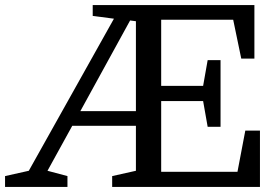

<svg xmlns="http://www.w3.org/2000/svg" viewBox="-29 -740 1106 760"><path d="M844 -502H793L775 -400H609V-662H894L926 -508H978V-720H338V-677L422 -666L85 -64L-9 -43V0H238V-43L159 -64L257 -242H509V-64L415 -43V0H1000V-223H942L911 -60H609V-340H775L793 -238H844ZM509 -300H289L486 -659L509 -656Z"/></svg>

Font: Domine
Style: Regular
Weight: 400
Designer: Pablo Impallari, Rodrigo Fuenzalida, Brenda Gallo
Foundry: Pablo Impallari, Rodrigo Fuenzalida, Brenda Gallo
Version: Version 2.000